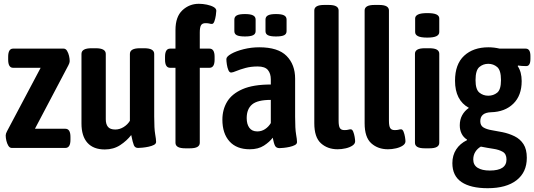

<svg xmlns="http://www.w3.org/2000/svg" viewBox="-20 -779 2814 1011"><path d="M42 0Q31 0 24 -11.5Q17 -23 13.5 -38Q10 -53 10 -66Q10 -75 17 -88L194 -422H49Q23 -422 23 -465V-480Q23 -523 49 -523H315Q326 -523 333 -511.5Q340 -500 343.5 -485Q347 -470 347 -457Q347 -448 340 -435L164 -101H324Q351 -101 351 -58V-43Q351 0 324 0Z M532 8Q472 8 440.5 -27Q409 -62 409 -129V-495Q409 -525 462 -525H484Q537 -525 537 -495V-151Q537 -125 548.5 -111Q560 -97 587 -97Q610 -97 631 -110Q652 -123 664 -143V-495Q664 -525 717 -525H739Q792 -525 792 -495V-165Q792 -101 797 -73Q802 -45 802 -32Q802 -22 790.5 -16Q779 -10 762.5 -6.5Q746 -3 730.5 -1.5Q715 0 707 0Q691 0 685 -14Q679 -28 671 -68Q648 -38 613 -15Q578 8 532 8Z M957 2Q929 2 916.5 -5.5Q904 -13 904 -27V-422H876Q849 -422 849 -465V-480Q849 -523 876 -523H904V-621Q904 -691 940.5 -725Q977 -759 1027 -759Q1048 -759 1069.5 -754.5Q1091 -750 1105 -742Q1119 -734 1119 -722Q1119 -715 1116.5 -698Q1114 -681 1109 -667Q1104 -653 1096 -653Q1089 -653 1082.5 -655Q1076 -657 1062 -657Q1045 -657 1038.5 -646Q1032 -635 1032 -608V-523H1083Q1110 -523 1110 -480V-465Q1110 -422 1083 -422H1032V-27Q1032 -13 1019.5 -5.5Q1007 2 979 2Z M1295 7Q1226 7 1188.5 -34.5Q1151 -76 1151 -149Q1151 -202 1176 -243.5Q1201 -285 1257 -309.5Q1313 -334 1406 -334V-361Q1406 -392 1390.5 -410.5Q1375 -429 1337 -429Q1301 -429 1272 -421Q1243 -413 1224 -405Q1205 -397 1197 -397Q1188 -397 1182.5 -410Q1177 -423 1174.5 -440Q1172 -457 1172 -468Q1172 -481 1197.5 -495.5Q1223 -510 1263 -520Q1303 -530 1345 -530Q1444 -530 1489 -484.5Q1534 -439 1534 -365V-164Q1534 -100 1539 -72Q1544 -44 1544 -31Q1544 -21 1532.5 -15Q1521 -9 1505 -5.5Q1489 -2 1474 -0.5Q1459 1 1452 1Q1435 1 1428.5 -11Q1422 -23 1416 -54Q1400 -32 1370 -12.5Q1340 7 1295 7ZM1335 -87Q1357 -87 1375.5 -99Q1394 -111 1406 -131V-253Q1336 -253 1307.5 -229Q1279 -205 1279 -157Q1279 -125 1293 -106Q1307 -87 1335 -87ZM1433 -587Q1404 -587 1391 -593.5Q1378 -600 1378 -615V-676Q1378 -691 1391 -698Q1404 -705 1433 -705Q1463 -705 1476 -698Q1489 -691 1489 -676V-615Q1489 -600 1476 -593.5Q1463 -587 1433 -587ZM1270 -587Q1240 -587 1227 -593.5Q1214 -600 1214 -615V-676Q1214 -691 1227 -698Q1240 -705 1270 -705Q1299 -705 1312.5 -698Q1326 -691 1326 -676V-615Q1326 -600 1312.5 -593.5Q1299 -587 1270 -587Z M1758 7Q1705 7 1670 -24.5Q1635 -56 1635 -130V-724Q1635 -738 1647.5 -745.5Q1660 -753 1688 -753H1710Q1738 -753 1750.5 -745.5Q1763 -738 1763 -724V-143Q1763 -116 1769.5 -105Q1776 -94 1793 -94Q1807 -94 1813.5 -96Q1820 -98 1827 -98Q1835 -98 1840 -85.5Q1845 -73 1847.5 -58Q1850 -43 1850 -35Q1850 -22 1836 -12.5Q1822 -3 1800.5 2Q1779 7 1758 7Z M2023 7Q1970 7 1935 -24.5Q1900 -56 1900 -130V-724Q1900 -738 1912.5 -745.5Q1925 -753 1953 -753H1975Q2003 -753 2015.5 -745.5Q2028 -738 2028 -724V-143Q2028 -116 2034.5 -105Q2041 -94 2058 -94Q2072 -94 2078.5 -96Q2085 -98 2092 -98Q2100 -98 2105 -85.5Q2110 -73 2112.5 -58Q2115 -43 2115 -35Q2115 -22 2101 -12.5Q2087 -3 2065.5 2Q2044 7 2023 7Z M2218 2Q2190 2 2177.5 -5.5Q2165 -13 2165 -27V-496Q2165 -510 2177.5 -517.5Q2190 -525 2218 -525H2240Q2268 -525 2280.5 -517.5Q2293 -510 2293 -496V-27Q2293 -13 2280.5 -5.5Q2268 2 2240 2ZM2230 -581Q2196 -581 2181 -588.5Q2166 -596 2166 -610V-682Q2166 -695 2181 -702.5Q2196 -710 2230 -710Q2263 -710 2278 -703Q2293 -696 2293 -682V-610Q2293 -596 2278 -588.5Q2263 -581 2230 -581Z M2548 212Q2458 212 2410 179.5Q2362 147 2362 80Q2362 39 2382 8Q2402 -23 2439 -41V-44Q2420 -56 2410.5 -75.5Q2401 -95 2401 -119Q2401 -149 2413.5 -172Q2426 -195 2449 -211Q2376 -251 2376 -354Q2376 -441 2424 -485.5Q2472 -530 2552 -530Q2581 -530 2611 -523H2748Q2773 -523 2773 -484V-469Q2773 -431 2751 -431Q2726 -431 2708 -434L2706 -431Q2727 -400 2727 -352Q2727 -276 2683 -233Q2639 -190 2566 -188Q2509 -186 2509 -141Q2509 -118 2525.5 -108Q2542 -98 2569 -93.5Q2596 -89 2626 -83Q2660 -76 2689.5 -61.5Q2719 -47 2736.5 -20Q2754 7 2754 52Q2754 128 2700 170Q2646 212 2548 212ZM2551 -275Q2578 -275 2598 -291Q2618 -307 2618 -357Q2618 -409 2598 -426Q2578 -443 2551 -443Q2524 -443 2504 -426Q2484 -409 2484 -357Q2484 -308 2504 -291.5Q2524 -275 2551 -275ZM2559 119Q2647 119 2647 61Q2647 32 2627.5 20.5Q2608 9 2577.5 4.5Q2547 0 2512 -7Q2494 3 2483 20.5Q2472 38 2472 61Q2472 90 2495 104.5Q2518 119 2559 119Z"/></svg>

Font: Asap Condensed SemiBold
Style: Regular
Weight: 600
Width: 3
Designer: Pablo Cosgaya
Foundry: Omnibus-Type
Version: Version 3.001; ttfautohint (v1.8.4.7-5d5b)